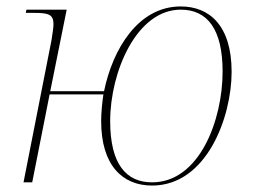

<svg xmlns="http://www.w3.org/2000/svg" viewBox="-20 -566 786 596"><path d="M452 10C622 10 699 -203 699 -343C699 -488 629 -546 541 -546C409 -546 330 -414 303 -283H136L187 -536H62L60 -526H86C131 -526 146 -521 146 -491C146 -479 143 -463 140 -442L53 0H80L134 -273H301C297 -247 294 -214 294 -190C294 -53 360 10 452 10ZM452 0C372 0 322 -56 322 -190C322 -343 404 -536 541 -536C624 -536 671 -475 671 -344C671 -193 599 0 452 0Z"/></svg>

Font: Noto Serif Display Thin
Style: Italic
Weight: 100
Italic angle: -12°
Designer: Monotype Design Team
Foundry: Monotype Imaging Inc.
Version: Version 2.009